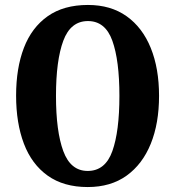

<svg xmlns="http://www.w3.org/2000/svg" viewBox="-20 -745 707 775"><path d="M334 10Q237 10 172.5 -36Q108 -82 76.5 -165Q45 -248 45 -359Q45 -470 76.5 -552Q108 -634 172.5 -679.5Q237 -725 335 -725Q427 -725 491 -679.5Q555 -634 588.5 -551.5Q622 -469 622 -358Q622 -247 588.5 -164.5Q555 -82 491 -36Q427 10 334 10ZM334 -55Q405 -55 433.5 -135Q462 -215 462 -358Q462 -501 433.5 -580.5Q405 -660 335 -660Q265 -660 235.5 -580.5Q206 -501 206 -358Q206 -215 235.5 -135Q265 -55 334 -55Z"/></svg>

Font: Noto Serif Tamil ExtraCondensed ExtraBold
Style: Italic
Weight: 800
Width: 2
Italic angle: -12°
Designer: Indian Type Foundry, Tom Grace, and the Monotype Design Team
Foundry: Monotype Imaging Inc.
Version: Version 2.003; ttfautohint (v1.8.4.7-5d5b)